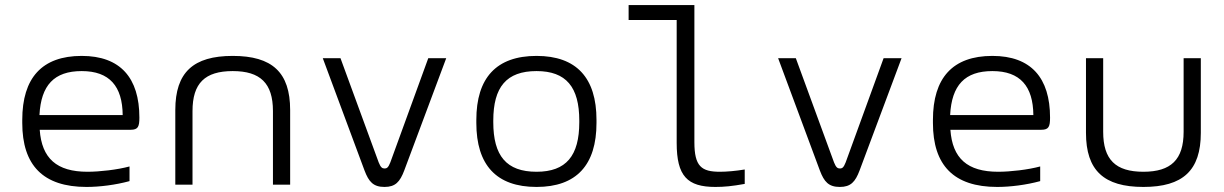

<svg xmlns="http://www.w3.org/2000/svg" viewBox="-20 -730 4840 759"><path d="M531 -265C531 -422 456 -509 303 -509C146 -509 68 -422 68 -256V-244C68 -77 150 9 322 9C374 9 437 1 492 -14V-72C444 -59 374 -51 326 -51C204 -51 145 -104 137 -217H497C526 -217 531 -230 531 -265ZM136 -275C142 -393 194 -449 303 -449C413 -449 464 -389 465 -275Z M673 -295V0H741V-291C741 -401 790 -449 900 -449C1009 -449 1059 -401 1059 -291V0H1127V-295C1127 -444 1056 -509 900 -509C744 -509 673 -444 673 -295Z M1256 -500 1421 -56C1438 -11 1456 9 1500 9C1543 9 1561 -11 1578 -56L1744 -500H1673L1523 -88C1515 -68 1510 -64 1500 -64C1491 -64 1485 -68 1477 -88L1326 -500Z M1863 -256V-244C1863 -78 1942 9 2101 9C2259 9 2338 -78 2338 -244V-256C2338 -422 2259 -509 2101 -509C1942 -509 1863 -422 1863 -256ZM1930 -247V-253C1930 -386 1982 -449 2101 -449C2218 -449 2270 -386 2270 -253V-247C2270 -114 2218 -51 2101 -51C1982 -51 1930 -114 1930 -247Z M2826 -51C2753 -51 2725 -72 2725 -168V-710H2465V-651H2655V-165C2655 -34 2697 9 2808 9C2843 9 2874 6 2924 -3V-60C2888 -54 2852 -51 2826 -51Z M3056 -500 3221 -56C3238 -11 3256 9 3300 9C3343 9 3361 -11 3378 -56L3544 -500H3473L3323 -88C3315 -68 3310 -64 3300 -64C3291 -64 3285 -68 3277 -88L3126 -500Z M4131 -265C4131 -422 4056 -509 3903 -509C3746 -509 3668 -422 3668 -256V-244C3668 -77 3750 9 3922 9C3974 9 4037 1 4092 -14V-72C4044 -59 3974 -51 3926 -51C3804 -51 3745 -104 3737 -217H4097C4126 -217 4131 -230 4131 -265ZM3736 -275C3742 -393 3794 -449 3903 -449C4013 -449 4064 -389 4065 -275Z M4273 -205C4273 -56 4344 9 4500 9C4656 9 4727 -56 4727 -205V-500H4659V-209C4659 -99 4609 -51 4500 -51C4390 -51 4341 -99 4341 -209V-500H4273Z"/></svg>

Font: LT Wave Mono Light
Style: Regular
Weight: 300
Designer: Daniel Lyons
Version: Version 2.5 (Glyphs App)